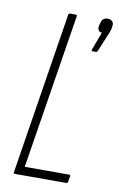

<svg xmlns="http://www.w3.org/2000/svg" viewBox="-78 -706 467 751"><g transform="rotate(10 155.5 -330.5)"><path d="M36 0Q30 0 31 -6L133 -649Q134 -655 140 -655H162Q168 -655 167 -649L69 -34H245Q252 -34 250 -27L246 -6Q245 0 240 0ZM253 -525Q249 -525 248 -526.5Q247 -528 248 -531L275 -603Q256 -604 259 -628L262 -637Q266 -661 288 -661Q300 -661 306.5 -654.5Q313 -648 311 -636L310 -626Q308 -621 306 -613.5Q304 -606 299 -596L272 -531Q270 -525 265 -525Z"/></g></svg>

Font: Sofia Sans Extra Condensed ExtraLight
Style: Italic
Weight: 250
Italic angle: -9°
Version: Version 4.100